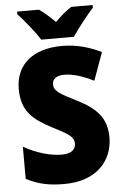

<svg xmlns="http://www.w3.org/2000/svg" viewBox="-61 -970 655 1023"><g transform="rotate(-5 266.0 -458.5)"><path d="M185 -767H360C388 -810 443 -878 474 -913V-927H360C330 -908 304 -885 272 -854C240 -885 216 -907 187 -927H70V-913C103 -878 160 -809 185 -767ZM502 -217C502 -322 447 -375 350 -425C253 -473 227 -489 227 -524C227 -550 246 -570 291 -570C337 -570 391 -553 448 -524L502 -673C442 -702 373 -724 293 -724C140 -724 43 -649 43 -515C43 -395 105 -347 203 -296C290 -252 316 -235 316 -200C316 -169 293 -147 241 -147C183 -147 107 -168 38 -207V-35C104 -2 158 10 242 10C416 10 502 -94 502 -217Z"/></g></svg>

Font: Noto Sans Thai SemCond Blk
Style: Regular
Weight: 900
Width: 4
Designer: Monotype Design Team
Foundry: Monotype Imaging Inc.
Version: Version 2.002